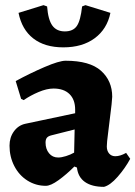

<svg xmlns="http://www.w3.org/2000/svg" viewBox="-20 -714 526 746"><path d="M279 -63 269 -67Q238 -36 207.5 -14Q177 8 158 8Q119 8 86.5 -12.5Q54 -33 35.5 -69Q17 -105 17 -148Q17 -180 34 -203.5Q51 -227 78 -233L272 -274V-288Q272 -327 250 -348.5Q228 -370 188 -370Q162 -370 130 -356.5Q98 -343 72 -325L62 -330L41 -399Q96 -429 153 -453.5Q210 -478 235 -478Q329 -478 372.5 -439Q416 -400 416 -338Q416 -324 406 -246Q405 -234 400 -197Q395 -160 395 -145Q395 -128 404 -117.5Q413 -107 428 -107Q447 -107 470 -120L486 -97Q466 -60 437 -27Q408 6 384 12Q337 12 310 -7Q283 -26 279 -63ZM268 -121 270 -211 179 -188Q167 -185 162 -178.5Q157 -172 157 -160Q157 -135 170.5 -118.5Q184 -102 206 -102Q219 -102 236.5 -107.5Q254 -113 268 -121ZM52 -664 149 -694 163 -689Q167 -637 183.5 -614.5Q200 -592 232 -592Q264 -592 278.5 -613Q293 -634 299 -689L312 -694L409 -664Q396 -601 348 -565.5Q300 -530 226 -530Q154 -530 109.5 -564.5Q65 -599 52 -664Z"/></svg>

Font: Alegreya ExtraBold
Style: Regular
Weight: 800
Designer: Juan Pablo del Peral
Foundry: Huerta Tipografica
Version: Version 2.007; ttfautohint (v1.6)